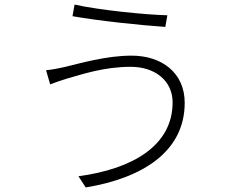

<svg xmlns="http://www.w3.org/2000/svg" viewBox="-20 -787 1040 842"><path d="M737 -338C737 -148 561 -46 324 -14L356 35C601 -5 790 -120 790 -336C790 -469 688 -543 557 -543C445 -543 331 -509 263 -493C235 -487 206 -481 182 -479L200 -417C222 -425 245 -434 276 -443C340 -461 436 -494 553 -494C661 -494 737 -432 737 -338ZM307 -767 298 -716C409 -696 599 -676 705 -669L714 -720C621 -722 412 -743 307 -767Z"/></svg>

Font: Noto Sans CJK JP Light
Style: Regular
Weight: 300
Designer: Ryoko NISHIZUKA (kana & ideographs); Paul D. Hunt (Latin, Greek & Cyrillic); Wenlong ZHANG (bopomofo); Sandoll Communica
Foundry: Adobe Systems Incorporated
Version: Version 1.004;PS 1.004;hotconv 1.0.82;makeotf.lib2.5.63406